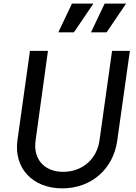

<svg xmlns="http://www.w3.org/2000/svg" viewBox="-20 -1025 746 1057"><path d="M323 12C484 12 603 -96 625 -248L695 -745H597L528 -254C514 -148 432 -79 328 -79C224 -79 161 -149 176 -252L244 -745H145L76 -253C55 -101 158 12 323 12ZM301 -847H387L494 -1005H376ZM481 -847H567L674 -1005H556Z"/></svg>

Font: Mluvka Medium
Style: Italic
Weight: 500
Italic angle: -8°
Designer: Modified by Jiří Krblich, Original typeface by Gumpita Rahayu
Foundry: Gumpita Rahayu & Jiří Krblich
Version: Version 2.000;Glyphs 3.1.1 (3134)